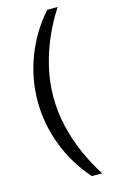

<svg xmlns="http://www.w3.org/2000/svg" viewBox="-134 -788 596 996"><g transform="rotate(-15 163.5 -289.5)"><path d="M228.8 157.5Q146.8 65 102.3 -50.7Q57.8 -166.5 57.8 -289Q57.8 -411.5 102.3 -527.5Q146.8 -643.5 228.8 -735.5H284.7Q244.8 -675 212.1 -601.6Q179.5 -528.3 160.8 -448.5Q142.2 -368.8 142.2 -289Q142.2 -209.2 160.8 -129.5Q179.5 -49.7 212.1 23.4Q244.8 96.5 284.7 157.5Z"/></g></svg>

Font: Archivo SemiBold Condensed
Style: Regular
Weight: 600
Width: 3
Version: Version 2.001